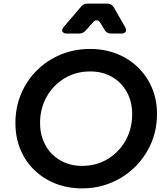

<svg xmlns="http://www.w3.org/2000/svg" viewBox="-20 -1027 922 1059"><path d="M433 12Q353 12 286 -14.5Q219 -41 169 -89.5Q119 -138 92 -204Q65 -270 65 -348Q65 -434 96 -508.5Q127 -583 183.5 -639Q240 -695 315 -726Q390 -757 477 -757Q557 -757 624 -730.5Q691 -704 741 -655.5Q791 -607 818.5 -541.5Q846 -476 846 -399Q846 -312 814 -237.5Q782 -163 725.5 -107Q669 -51 594 -19.5Q519 12 433 12ZM433 -112Q511 -112 573.5 -149.5Q636 -187 672.5 -252Q709 -317 709 -397Q709 -466 679.5 -519.5Q650 -573 597.5 -603Q545 -633 477 -633Q399 -633 336.5 -595.5Q274 -558 237.5 -493.5Q201 -429 201 -349Q201 -280 230.5 -226.5Q260 -173 312.5 -142.5Q365 -112 433 -112ZM349 -842Q330 -842 324.5 -853Q319 -864 332 -879L427 -990Q440 -1007 464 -1007H572Q596 -1007 608 -986L670 -878Q679 -862 673 -852Q667 -842 649 -842H593Q568 -842 557 -862L534 -900Q526 -914 514.5 -915Q503 -916 493 -904L453 -859Q439 -842 416 -842Z"/></svg>

Font: Pitagon Sans Text Bold
Style: Italic
Weight: 700
Italic angle: -8°
Designer: Travis Tran
Foundry: Pitagon
Version: Version 1.001; ttfautohint (v1.8.4.7-5d5b);gftools[0.9.26]